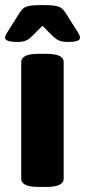

<svg xmlns="http://www.w3.org/2000/svg" viewBox="-29 -738 337 760"><path d="M124 2Q88 2 71.5 -6.5Q55 -15 55 -30V-493Q55 -508 71.5 -516.5Q88 -525 124 -525H154Q190 -525 206.5 -516.5Q223 -508 223 -493V-30Q223 -15 206.5 -6.5Q190 2 154 2ZM39 -572Q-9 -572 -9 -589Q-9 -597 3 -615L49 -688Q56 -699 64 -705.5Q72 -712 89 -715Q106 -718 139 -718Q173 -718 189.5 -715Q206 -712 214.5 -705.5Q223 -699 230 -688L276 -615Q288 -597 288 -589Q288 -572 240 -572Q217 -572 205 -577.5Q193 -583 181 -594L139 -636L97 -594Q86 -583 74 -577.5Q62 -572 39 -572Z"/></svg>

Font: Asap Semi Expanded ExtraBold
Style: Regular
Weight: 800
Width: 6
Designer: Pablo Cosgaya
Foundry: Omnibus-Type
Version: Version 3.001; ttfautohint (v1.8.4.7-5d5b)